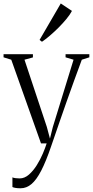

<svg xmlns="http://www.w3.org/2000/svg" viewBox="-30 -808 524 1082"><path d="M86 253Q69 253 57.5 251Q46 249 40 246V191.5Q46 194.5 57.8 196Q69.5 197.5 80.5 197.5Q108.5 197.5 133 176Q157.5 154.5 177.5 122.5Q197.5 90.5 211.5 57.2Q225.5 24 233 0H201L33.5 -471.5L-10 -485V-502.5H155.5V-484.5L108 -471.5L234 -92.5L251.5 -27L267.5 -91.5L384.5 -471.5L339.5 -485V-502.5H473.5V-485L431 -471.5Q410 -415 387.5 -353Q365 -291 343.8 -230.8Q322.5 -170.5 304.8 -118.8Q287 -67 274.5 -30.8Q262 5.5 257.5 18.5Q229 102 202.2 153.8Q175.5 205.5 147.5 229.2Q119.5 253 86 253ZM206 -573 193 -583 312.5 -788.5 375.5 -746.5Q364.5 -725.5 344.2 -701Q324 -676.5 299.8 -652.2Q275.5 -628 251.2 -607.2Q227 -586.5 207 -573Z"/></svg>

Font: Merriweather 144pt Light
Style: Regular
Weight: 300
Version: Version 2.100